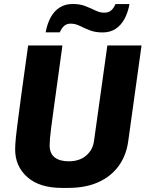

<svg xmlns="http://www.w3.org/2000/svg" viewBox="-20 -908 722 938"><path d="M281.5 10Q173.5 10 113.8 -42.5Q54 -95 54 -178.5Q54 -190.5 55 -205.5Q56 -220.5 58 -241Q60 -261.5 63.8 -289.5Q67.5 -317.5 72.2 -354.8Q77 -392 83.5 -440.2Q90 -488.5 98.5 -549.5Q107 -610.5 117.5 -686H285Q270.5 -580.5 260 -504.2Q249.5 -428 242.2 -375.2Q235 -322.5 230.5 -288Q226 -253.5 224.2 -232.5Q222.5 -211.5 222.5 -198Q222.5 -158.5 247 -139.2Q271.5 -120 316 -120Q368.5 -120 401.2 -148.2Q434 -176.5 439.5 -221L504.5 -686H671.5L606.5 -218.5Q597 -148.5 559.8 -97.2Q522.5 -46 460.5 -18Q398.5 10 313 10ZM203 -750Q211 -793.5 228.2 -824.2Q245.5 -855 272.2 -871.8Q299 -888.5 335 -888.5Q371 -888.5 397.5 -878Q424 -867.5 446 -856.8Q468 -846 489.5 -846Q510.5 -846 523.5 -857.5Q536.5 -869 544 -888H612.5Q605 -846 587.8 -814.8Q570.5 -783.5 544 -766.5Q517.5 -749.5 481 -749.5Q445 -749.5 418 -760.2Q391 -771 369.2 -781.8Q347.5 -792.5 325 -792.5Q306 -792.5 293.5 -781.5Q281 -770.5 272 -750Z"/></svg>

Font: Chivo Medium
Style: Italic
Weight: 500
Italic angle: -8.05°
Designer: Hector Gatti
Foundry: Omnibus-Type
Version: Version 2.002